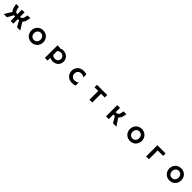

<svg xmlns="http://www.w3.org/2000/svg" viewBox="1057 -3652 6886 6886"><g transform="rotate(45 4500.0 -209.0)"><path d="M251 -224Q227 -244 210.5 -273Q194 -302 181.5 -338.5Q169 -375 159.5 -420Q150 -465 139 -518H277Q289 -454 301.5 -410Q314 -366 331.5 -338.5Q349 -311 373 -299Q397 -287 432 -287V-518H568V-287Q603 -287 627.5 -299Q652 -311 669 -338.5Q686 -366 698.5 -410Q711 -454 723 -518H861Q851 -465 841 -420Q831 -375 818.5 -338.5Q806 -302 789.5 -273Q773 -244 749 -224L920 52H755L625 -182Q612 -180 598 -178.5Q584 -177 568 -175V52H432V-175Q416 -177 402 -178.5Q388 -180 375 -182L245 52H80Z M1500 72Q1434 72 1378.5 49Q1323 26 1282.5 -15Q1242 -56 1219.5 -112Q1197 -168 1197 -233Q1197 -298 1219.5 -353.5Q1242 -409 1282.5 -450Q1323 -491 1378.5 -514.5Q1434 -538 1500 -538Q1566 -538 1621.5 -514.5Q1677 -491 1717.5 -450Q1758 -409 1780.5 -353.5Q1803 -298 1803 -233Q1803 -168 1780.5 -112Q1758 -56 1717.5 -15Q1677 26 1621.5 49Q1566 72 1500 72ZM1500 -54Q1537 -54 1567.5 -67.5Q1598 -81 1619.5 -104.5Q1641 -128 1653 -161Q1665 -194 1665 -233Q1665 -272 1653 -304.5Q1641 -337 1619.5 -361Q1598 -385 1567.5 -398.5Q1537 -412 1500 -412Q1463 -412 1432.5 -398.5Q1402 -385 1380.5 -361Q1359 -337 1347 -304.5Q1335 -272 1335 -233Q1335 -194 1347 -161Q1359 -128 1380.5 -104.5Q1402 -81 1432.5 -67.5Q1463 -54 1500 -54Z M2238 -517H2375V-500Q2405 -517 2439.5 -527.5Q2474 -538 2515 -538Q2581 -538 2635.5 -516Q2690 -494 2728.5 -456Q2767 -418 2788 -368Q2809 -318 2809 -262Q2809 -199 2787.5 -148Q2766 -97 2727 -61Q2688 -25 2634 -5.5Q2580 14 2515 14Q2475 14 2440 4.5Q2405 -5 2375 -22V120H2238ZM2515 -109Q2585 -109 2628.5 -149.5Q2672 -190 2672 -264Q2672 -297 2661 -325.5Q2650 -354 2629.5 -375Q2609 -396 2580 -408Q2551 -420 2515 -420Q2470 -420 2433.5 -404.5Q2397 -389 2375 -362V-165Q2397 -140 2434 -124.5Q2471 -109 2515 -109Z M3550 72Q3484 72 3427 49.5Q3370 27 3328.5 -13.5Q3287 -54 3263.5 -110Q3240 -166 3240 -232Q3240 -299 3263.5 -355Q3287 -411 3328.5 -451.5Q3370 -492 3427 -514.5Q3484 -537 3550 -537Q3587 -537 3628 -531.5Q3669 -526 3707 -508V-357Q3688 -375 3666.5 -385.5Q3645 -396 3624 -401Q3603 -406 3584 -407Q3565 -408 3550 -408Q3513 -408 3482.5 -395Q3452 -382 3429.5 -359Q3407 -336 3394.5 -303.5Q3382 -271 3382 -232Q3382 -193 3394.5 -161Q3407 -129 3429.5 -106Q3452 -83 3482.5 -70Q3513 -57 3550 -57Q3588 -57 3633.5 -68Q3679 -79 3720 -116V39Q3679 59 3636 65.5Q3593 72 3550 72Z M4429 -393H4240V-518H4760V-393H4571V52H4429Z M5270 -518H5410V-294Q5446 -296 5471 -301.5Q5496 -307 5513.5 -318Q5531 -329 5541.5 -345Q5552 -361 5559 -382Q5564 -396 5567.5 -409.5Q5571 -423 5574 -438.5Q5577 -454 5580.5 -473.5Q5584 -493 5589 -518H5733Q5725 -483 5718.5 -441Q5712 -399 5697 -358Q5680 -312 5660 -281.5Q5640 -251 5609 -227L5795 52H5624L5481 -184Q5463 -181 5445.5 -179Q5428 -177 5410 -176V52H5270Z M6500 72Q6434 72 6378.5 49Q6323 26 6282.5 -15Q6242 -56 6219.5 -112Q6197 -168 6197 -233Q6197 -298 6219.5 -353.5Q6242 -409 6282.5 -450Q6323 -491 6378.5 -514.5Q6434 -538 6500 -538Q6566 -538 6621.5 -514.5Q6677 -491 6717.5 -450Q6758 -409 6780.5 -353.5Q6803 -298 6803 -233Q6803 -168 6780.5 -112Q6758 -56 6717.5 -15Q6677 26 6621.5 49Q6566 72 6500 72ZM6500 -54Q6537 -54 6567.5 -67.5Q6598 -81 6619.5 -104.5Q6641 -128 6653 -161Q6665 -194 6665 -233Q6665 -272 6653 -304.5Q6641 -337 6619.5 -361Q6598 -385 6567.5 -398.5Q6537 -412 6500 -412Q6463 -412 6432.5 -398.5Q6402 -385 6380.5 -361Q6359 -337 6347 -304.5Q6335 -272 6335 -233Q6335 -194 6347 -161Q6359 -128 6380.5 -104.5Q6402 -81 6432.5 -67.5Q6463 -54 6500 -54Z M7304 -518H7721V-393H7445V53H7304Z M8500 72Q8434 72 8378.5 49Q8323 26 8282.5 -15Q8242 -56 8219.5 -112Q8197 -168 8197 -233Q8197 -298 8219.5 -353.5Q8242 -409 8282.5 -450Q8323 -491 8378.5 -514.5Q8434 -538 8500 -538Q8566 -538 8621.5 -514.5Q8677 -491 8717.5 -450Q8758 -409 8780.5 -353.5Q8803 -298 8803 -233Q8803 -168 8780.5 -112Q8758 -56 8717.5 -15Q8677 26 8621.5 49Q8566 72 8500 72ZM8500 -54Q8537 -54 8567.5 -67.5Q8598 -81 8619.5 -104.5Q8641 -128 8653 -161Q8665 -194 8665 -233Q8665 -272 8653 -304.5Q8641 -337 8619.5 -361Q8598 -385 8567.5 -398.5Q8537 -412 8500 -412Q8463 -412 8432.5 -398.5Q8402 -385 8380.5 -361Q8359 -337 8347 -304.5Q8335 -272 8335 -233Q8335 -194 8347 -161Q8359 -128 8380.5 -104.5Q8402 -81 8432.5 -67.5Q8463 -54 8500 -54Z"/></g></svg>

Font: LINE Seed JP_TTF Bold
Style: Regular
Weight: 700
Designer: LINE & Fontrix & Fontworks
Version: Version 1.009